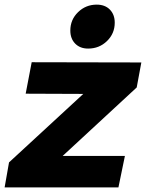

<svg xmlns="http://www.w3.org/2000/svg" viewBox="-38 -810 631 830"><path d="M573 -540 553 -432 233 -136H502L474 0H-18L1 -108L322 -404L73 -405L99 -541ZM458 -712Q458 -665 424.5 -632.5Q391 -600 343 -600Q308 -600 287 -621.5Q266 -643 266 -678Q266 -725 299.5 -757.5Q333 -790 380 -790Q416 -790 437 -768.5Q458 -747 458 -712Z"/></svg>

Font: Gontserrat
Style: Bold Italic
Weight: 700
Italic angle: -11.3°
Designer: Julieta Ulanovsky
Foundry: Julieta Ulanovsky
Version: Version 6.001